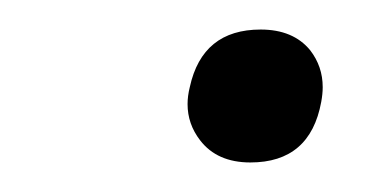

<svg xmlns="http://www.w3.org/2000/svg" viewBox="-20 -524 254 130"><path d="M149.5 -414Q127 -414 115.5 -429Q107 -440 107 -453.5Q107 -459 108.5 -465Q117 -504 156.5 -504Q178.5 -504 190 -490Q198.5 -479 198.5 -465Q198.5 -460.5 197.5 -455Q190 -414 149.5 -414Z"/></svg>

Font: Heraclito Thin
Style: Italic
Weight: 100
Italic angle: -12°
Designer: Kostas Bartsokas (font) & Cristiano Sobral (main changes)
Foundry: Kostas Bartsokas (font) & Cristiano Sobral (main changes)
Version: Version 1.00;July 8, 2020;FontCreator 13.0.0.2655 64-bit